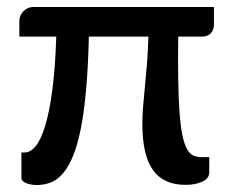

<svg xmlns="http://www.w3.org/2000/svg" viewBox="-20 -527 664 551"><path d="M594 -456Q594 -441.5 585.2 -431.8Q576.5 -422 560 -422H491.5Q491.5 -405.5 491.2 -390Q491 -374.5 491 -359Q491 -295 492.8 -249.2Q494.5 -203.5 498.2 -172Q502 -140.5 507.8 -121.5Q513.5 -102.5 521 -92.5Q528.5 -82.5 538.2 -79.2Q548 -76 559.5 -76H580.5V-32.5Q580.5 -15 560.8 -5.8Q541 3.5 512.5 3.5Q449 3.5 418.8 -39.2Q388.5 -82 388.5 -171.5Q388.5 -194 390.5 -219.2Q392.5 -244.5 395.5 -274.8Q398.5 -305 401.5 -341.2Q404.5 -377.5 406 -422H235Q233 -336 227.2 -270.8Q221.5 -205.5 212 -158.2Q202.5 -111 189.8 -79.8Q177 -48.5 161 -29.8Q145 -11 126 -3.5Q107 4 85.5 4Q78.5 4 70.8 2.8Q63 1.5 56.5 -1Q50 -3.5 45.8 -7.2Q41.5 -11 41.5 -16.5V-89.5H51.5Q67 -89.5 82 -107.2Q97 -125 109.2 -164.5Q121.5 -204 130 -267.5Q138.5 -331 141.5 -422H35.5V-467.5Q35.5 -474 38.2 -481Q41 -488 46.2 -493.8Q51.5 -499.5 59 -503.2Q66.5 -507 76.5 -507H594Z"/></svg>

Font: Lato 2
Style: Regular
Weight: 600
Designer: Lukasz Dziedzic with Adam Twardoch and Botio Nikoltchev
Foundry: tyPoland Lukasz Dziedzic
Version: Version 2.015; 2015-08-06; http://www.latofonts.com/